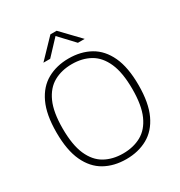

<svg xmlns="http://www.w3.org/2000/svg" viewBox="-216 -1093 1176 1253"><g transform="rotate(-30 372.0 -467.0)"><path d="M372 9Q280 9 210.2 -30Q140.5 -69 101.5 -152.5Q62.5 -236 62.5 -370Q62.5 -504 101.8 -587.5Q141 -671 211 -710Q281 -749 372 -749Q464 -749 533.8 -710Q603.5 -671 642.5 -587.5Q681.5 -504 681.5 -370Q681.5 -236 642.2 -152.5Q603 -69 533 -30Q463 9 372 9ZM372 -33.5Q450 -33.5 509 -66.2Q568 -99 600.8 -172.5Q633.5 -246 633.5 -368Q633.5 -492 600.5 -566.2Q567.5 -640.5 508.8 -673.5Q450 -706.5 372 -706.5Q294.5 -706.5 235.5 -673.8Q176.5 -641 143.5 -567.8Q110.5 -494.5 110.5 -372Q110.5 -248 143.2 -173.8Q176 -99.5 235 -66.5Q294 -33.5 372 -33.5ZM216.5 -807 348.5 -944.5H395.5L527.5 -807H476.5L363.5 -927.5H380.5L267.5 -807Z"/></g></svg>

Font: Encode Sans SemiExpanded ExtraLight
Style: Regular
Weight: 250
Width: 6
Designer: Multiple Designers
Foundry: Impallari Type
Version: Version 3.002